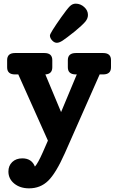

<svg xmlns="http://www.w3.org/2000/svg" viewBox="-20 -790 645 1050"><path d="M291 -556Q277 -556 265 -569Q253 -582 253 -596Q253 -608 315 -696Q347 -741 361.5 -755.5Q376 -770 394 -770Q420 -770 440.5 -751.5Q461 -733 461 -708Q461 -689 446.5 -671.5Q432 -654 390 -619Q341 -580 322.5 -568Q304 -556 291 -556ZM544 -500Q587 -500 587 -461V-422Q587 -383 544 -383H525L335 47Q286 157 243.5 198.5Q201 240 139 240Q90 240 58 214Q26 188 26 148Q26 116 47 96Q68 76 102 76Q153 76 171 121Q188 102 214 43L242 -21L80 -383H62Q19 -383 19 -422V-461Q19 -500 62 -500H223Q266 -500 266 -461V-422Q266 -385 228 -383L314 -177L400 -383H395Q351 -383 351 -422V-461Q351 -500 395 -500Z"/></svg>

Font: Solway
Style: Bold
Weight: 700
Designer: Mariya V. Pigoulevskaya
Foundry: The Northern Block Ltd.
Version: Version 1.000;hotconv 1.0.109;makeotfexe 2.5.65596